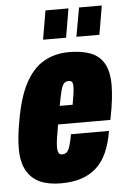

<svg xmlns="http://www.w3.org/2000/svg" viewBox="-53 -764 537 815"><g transform="rotate(-5 215.5 -356.5)"><path d="M174 12Q121 12 84.5 -4.5Q48 -21 28 -57Q8 -93 8 -151Q8 -175 11 -203.5Q14 -232 20 -264Q37 -366 69.5 -426.5Q102 -487 149 -513.5Q196 -540 256 -540Q309 -540 346.5 -526Q384 -512 404 -478Q424 -444 424 -386Q424 -361 420.5 -327.5Q417 -294 406 -238H183Q177 -204 173.5 -181Q170 -158 170 -142Q170 -132 172 -124.5Q174 -117 178 -113.5Q182 -110 189 -110Q199 -110 206 -114.5Q213 -119 217.5 -129Q222 -139 226 -154.5Q230 -170 234 -192H396Q387 -138 369.5 -99.5Q352 -61 324.5 -36.5Q297 -12 260 0Q223 12 174 12ZM197 -316H252Q257 -344 259.5 -362.5Q262 -381 262 -393Q262 -403 260 -408.5Q258 -414 254 -416Q250 -418 243 -418Q230 -418 222.5 -408.5Q215 -399 209.5 -377Q204 -355 197 -316ZM151 -602 172 -725H270L249 -602ZM293 -602 315 -725H412L391 -602Z"/></g></svg>

Font: Archivo ExtraCondensed Black
Style: Italic
Weight: 900
Width: 2
Italic angle: -10°
Designer: Hector Gatti
Foundry: Omnibus-Type
Version: Version 2.001